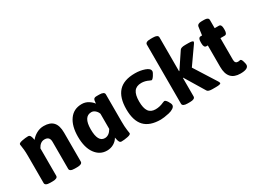

<svg xmlns="http://www.w3.org/2000/svg" viewBox="-52 -1348 2575 1950"><g transform="rotate(-30 1235.0 -373.0)"><path d="M498 -369V-30Q498 2 438 2H410Q350 2 350 -30V-347Q350 -409 290 -409Q240 -409 210 -351V-30Q210 2 150 2H122Q62 2 62 -30V-347Q62 -391 59 -421.5Q56 -452 53 -467Q50 -482 50 -488Q50 -504 90.5 -512Q131 -520 162 -520Q171 -520 177.5 -516Q184 -512 188 -503.5Q192 -495 194 -489.5Q196 -484 198.5 -471Q201 -458 202 -455Q226 -487 266 -509Q306 -531 351 -531Q426 -531 462 -491.5Q498 -452 498 -369Z M914 -172V-350Q905 -376 884.5 -393.5Q864 -411 841 -411Q749 -411 749 -262Q749 -113 830 -113Q880 -113 914 -172ZM1072 -31Q1072 -15 1031.5 -7Q991 1 960 1Q951 1 944.5 -3Q938 -7 934 -16Q930 -25 928 -31Q926 -37 923.5 -50.5Q921 -64 920 -67Q902 -34 866.5 -13Q831 8 786 8Q703 8 651 -63.5Q599 -135 599 -262Q599 -386 650.5 -458.5Q702 -531 797 -531Q839 -531 874 -509Q909 -487 925 -462L928 -484Q928 -485 928.5 -490Q929 -495 929.5 -496.5Q930 -498 931 -502Q932 -506 933 -507.5Q934 -509 935.5 -512Q937 -515 939 -516.5Q941 -518 944.5 -520Q948 -522 951.5 -523Q955 -524 960.5 -524.5Q966 -525 972 -525H1000Q1060 -525 1060 -493V-176Q1060 -114 1066 -72Z M1591 -62Q1591 -43 1569 -28Q1547 -13 1515.5 -6Q1484 1 1458 4.5Q1432 8 1416 8Q1288 8 1226 -57.5Q1164 -123 1164 -258Q1164 -394 1226.5 -462.5Q1289 -531 1421 -531Q1482 -531 1534.5 -512.5Q1587 -494 1587 -462Q1587 -447 1566.5 -416Q1546 -385 1534 -385Q1530 -385 1516 -392Q1472 -414 1429 -414Q1370 -414 1343 -377Q1316 -340 1316 -262Q1316 -184 1341.5 -146.5Q1367 -109 1423 -109Q1472 -109 1521 -132Q1537 -138 1539 -138Q1554 -138 1572.5 -108.5Q1591 -79 1591 -62Z M2123 -13Q2123 2 2066 2H2024Q1975 2 1964 -17L1825 -247L1821 -246V-30Q1821 2 1761 2H1733Q1673 2 1673 -30V-722Q1673 -754 1733 -754H1761Q1821 -754 1821 -722V-326L1825 -325L1946 -506Q1959 -525 2007 -525H2044Q2100 -525 2100 -510Q2100 -502 2091 -490L1952 -292L2115 -34Q2123 -20 2123 -13Z M2447 -41Q2447 8 2351 8Q2205 8 2205 -154V-406H2189Q2159 -406 2159 -456V-473Q2159 -523 2189 -523H2205L2218 -618Q2223 -650 2272 -650H2303Q2353 -650 2353 -618V-523H2402Q2432 -523 2432 -473V-456Q2432 -406 2402 -406H2353V-152Q2353 -109 2389 -109Q2394 -109 2403.5 -111Q2413 -113 2416 -113Q2429 -113 2438 -83.5Q2447 -54 2447 -41Z"/></g></svg>

Font: mmAsap
Style: Bold
Weight: 700
Designer: Pablo Cosgaya
Foundry: Omnibus-Type
Version: Version 1.001